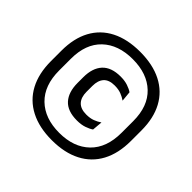

<svg xmlns="http://www.w3.org/2000/svg" viewBox="-161 -830 1021 1021"><g transform="rotate(45 349.5 -319.5)"><path d="M349.5 13Q254 13 186.8 -21.8Q119.5 -56.5 84.2 -122.5Q49 -188.5 49 -282V-360Q49 -453 84.2 -518.2Q119.5 -583.5 186.8 -617.8Q254 -652 349.5 -652Q445 -652 512.2 -617.8Q579.5 -583.5 614.8 -518.2Q650 -453 650 -360V-282Q650 -188.5 614.8 -122.5Q579.5 -56.5 512.2 -21.8Q445 13 349.5 13ZM369.5 -155.5Q299 -155.5 265 -193Q231 -230.5 231 -300V-342Q231 -411 265.2 -448.2Q299.5 -485.5 369.5 -485.5Q400.5 -485.5 424 -477.5Q447.5 -469.5 461.5 -459.5L467 -402Q450.5 -413.5 429.8 -421.5Q409 -429.5 380.5 -429.5Q338 -429.5 318 -407.2Q298 -385 298 -343.5V-300Q298 -258 319 -235.5Q340 -213 382.5 -213Q411 -213 432 -221Q453 -229 469.5 -240.5L464.5 -182.5Q449.5 -172 425.8 -163.8Q402 -155.5 369.5 -155.5ZM349.5 -42.5Q458 -42.5 521 -103.5Q584 -164.5 584 -277V-365Q584 -476.5 521 -536.5Q458 -596.5 349.5 -596.5Q241 -596.5 178 -536.5Q115 -476.5 115 -365V-277Q115 -164.5 178 -103.5Q241 -42.5 349.5 -42.5Z"/></g></svg>

Font: Anek Tamil Medium Medium
Style: Regular
Weight: 500
Version: Version 1.003